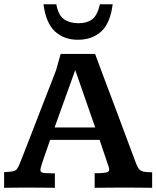

<svg xmlns="http://www.w3.org/2000/svg" viewBox="-21 -892 743 912"><path d="M-1.5 0V-74.2Q24.9 -75.7 38.3 -77.9Q51.8 -80.1 58.6 -88.1Q65.4 -96.2 72.8 -115.2Q76.2 -123 86.2 -148.7Q96.2 -174.3 110.8 -211.9Q125.5 -249.5 142.3 -293Q159.2 -336.4 176 -379.9Q192.9 -423.3 207.5 -460.9Q222.2 -498.5 232.4 -524.7Q242.7 -550.8 245.6 -559.1L267.1 -635.7H430.7Q430.7 -635.7 439.7 -611.6Q448.7 -587.4 463.6 -547.4Q478.5 -507.3 496.8 -459Q515.1 -410.6 533.7 -361.1Q552.2 -311.5 568.1 -268.6Q584 -225.6 595 -196.5Q606 -167.5 608.4 -161.1Q619.6 -130.9 626.2 -113.5Q632.8 -96.2 640.9 -87.6Q648.9 -79.1 662.6 -76.4Q676.3 -73.7 701.7 -73.7V0Q673.8 0 646.7 -0.5Q619.6 -1 585.9 -1Q547.9 -1 511 -0.7Q474.1 -0.5 428.7 0V-69.3Q435.1 -69.3 444.1 -69.3Q453.1 -69.3 457.5 -69.8Q480.5 -70.8 489 -74.5Q497.6 -78.1 497.6 -86.4Q497.6 -91.3 495.6 -98.4Q493.7 -105.5 490.2 -114.3L452.1 -227.5H217.3Q215.8 -224.6 211.7 -212.2Q207.5 -199.7 201.7 -182.9Q195.8 -166 189.9 -149.2Q184.1 -132.3 180.2 -120.4Q176.3 -108.4 175.8 -106Q170.9 -91.8 170.9 -85.9Q170.9 -75.7 178.7 -72.5Q186.5 -69.3 204.6 -69.3Q209 -68.8 221.4 -68.8Q233.9 -68.8 239.7 -68.8V0Q210.9 0 181.4 -0.5Q151.9 -1 119.6 -1Q86.9 -1 60.3 -0.7Q33.7 -0.5 -1.5 0ZM238.3 -286.6H431.2L336.4 -559.1ZM348.6 -703.1Q283.7 -703.1 240.5 -742.4Q197.3 -781.7 185.5 -871.6H246.6Q255.9 -819.3 283.2 -800.5Q310.5 -781.7 351.6 -781.7Q392.1 -781.7 416.7 -800Q441.4 -818.4 453.6 -871.6H514.2Q502.9 -781.7 459.7 -742.4Q416.5 -703.1 348.6 -703.1Z"/></svg>

Font: Kameron SemiBold
Style: Regular
Weight: 600
Designer: Vernon Adams
Foundry: Vernon Adams
Version: Version 1.100